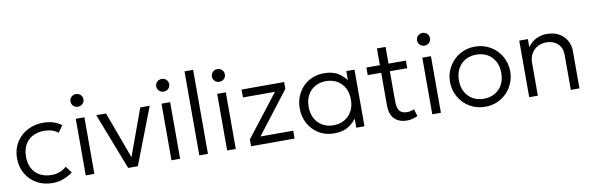

<svg xmlns="http://www.w3.org/2000/svg" viewBox="-50 -1162 4992 1620"><g transform="rotate(-10 2446.0 -352.5)"><path d="M299 15Q223 15 164 -18.5Q105 -52 71.5 -110.2Q38 -168.5 38 -242.5Q38 -299 57.8 -345.8Q77.5 -392.5 114 -427.2Q150.5 -462 199.8 -481Q249 -500 307 -500Q352.5 -500 390.8 -488.5Q429 -477 462 -452L422 -393.5Q400 -412 369.8 -421.8Q339.5 -431.5 305 -431.5Q247 -431.5 204.5 -409.2Q162 -387 138.5 -344.8Q115 -302.5 115 -243.5Q115 -154.5 166 -104Q217 -53.5 304.5 -53.5Q343 -53.5 376.5 -67.5Q410 -81.5 429.5 -102L472.5 -45.5Q435 -17.5 391 -1.2Q347 15 299 15Z M584 0V-485H658V0ZM621 -582Q598 -582 581.8 -597.5Q565.5 -613 565.5 -636Q565.5 -659.5 581.8 -675Q598 -690.5 621 -690.5Q644 -690.5 660.2 -675Q676.5 -659.5 676.5 -636Q676.5 -613 660.2 -597.5Q644 -582 621 -582Z M947.5 0 759.5 -485H843L998.5 -63H983L1136.5 -485H1217.5L1030.5 0Z M1318.5 0V-485H1392.5V0ZM1355.5 -582Q1332.5 -582 1316.2 -597.5Q1300 -613 1300 -636Q1300 -659.5 1316.2 -675Q1332.5 -690.5 1355.5 -690.5Q1378.5 -690.5 1394.8 -675Q1411 -659.5 1411 -636Q1411 -613 1394.8 -597.5Q1378.5 -582 1355.5 -582Z M1557 0V-720H1631V0Z M1795.5 0V-485H1869.5V0ZM1832.5 -582Q1809.5 -582 1793.2 -597.5Q1777 -613 1777 -636Q1777 -659.5 1793.2 -675Q1809.5 -690.5 1832.5 -690.5Q1855.5 -690.5 1871.8 -675Q1888 -659.5 1888 -636Q1888 -613 1871.8 -597.5Q1855.5 -582 1832.5 -582Z M2000.5 0V-58.5L2279 -417.5H2004.5V-485H2369.5V-427L2093 -67.5H2373.5V0Z M2712 15Q2637.5 15 2580.8 -19.5Q2524 -54 2492 -112.5Q2460 -171 2460 -242.5Q2460 -296 2478.2 -342.8Q2496.5 -389.5 2530 -425Q2563.5 -460.5 2610 -480.2Q2656.5 -500 2712 -500Q2787 -500 2835.5 -468.8Q2884 -437.5 2913 -390.5L2902 -374.5V-485H2972V0H2902V-110.5L2913 -94.5Q2884 -47.5 2835.5 -16.2Q2787 15 2712 15ZM2717.5 -53.5Q2770 -53.5 2811 -76.8Q2852 -100 2875.2 -142.2Q2898.5 -184.5 2898.5 -242.5Q2898.5 -300.5 2875.2 -343Q2852 -385.5 2811 -408.5Q2770 -431.5 2717.5 -431.5Q2664.5 -431.5 2623.8 -408.5Q2583 -385.5 2559.8 -343Q2536.5 -300.5 2536.5 -242.5Q2536.5 -184.5 2559.8 -142.2Q2583 -100 2623.8 -76.8Q2664.5 -53.5 2717.5 -53.5Z M3334 15Q3269.5 15 3229.5 -23Q3189.5 -61 3189.5 -142V-628.5H3263.5V-485H3412.5V-420H3263.5V-163Q3263.5 -103.5 3284.2 -79.2Q3305 -55 3346.5 -55Q3365 -55 3380.5 -59Q3396 -63 3408.5 -69L3427 -7Q3406.5 3 3382.5 9Q3358.5 15 3334 15ZM3074 -420V-485H3203V-420Z M3553 0V-485H3627V0ZM3590 -582Q3567 -582 3550.8 -597.5Q3534.5 -613 3534.5 -636Q3534.5 -659.5 3550.8 -675Q3567 -690.5 3590 -690.5Q3613 -690.5 3629.2 -675Q3645.5 -659.5 3645.5 -636Q3645.5 -613 3629.2 -597.5Q3613 -582 3590 -582Z M4005.5 15Q3931.5 15 3873 -20Q3814.5 -55 3781 -113.8Q3747.5 -172.5 3747.5 -242.5Q3747.5 -295 3766.8 -341.5Q3786 -388 3821 -423.8Q3856 -459.5 3903 -479.8Q3950 -500 4005.5 -500Q4080 -500 4138.2 -465Q4196.5 -430 4230 -371.2Q4263.5 -312.5 4263.5 -242.5Q4263.5 -190.5 4244.2 -143.8Q4225 -97 4190.5 -61.2Q4156 -25.5 4108.8 -5.2Q4061.5 15 4005.5 15ZM4005.5 -53.5Q4058.5 -53.5 4099.5 -76.8Q4140.5 -100 4163.8 -142.2Q4187 -184.5 4187 -242.5Q4187 -300.5 4163.8 -343Q4140.5 -385.5 4099.5 -408.5Q4058.5 -431.5 4005.5 -431.5Q3952.5 -431.5 3911.5 -408.5Q3870.5 -385.5 3847.2 -343Q3824 -300.5 3824 -242.5Q3824 -184.5 3847.5 -142.2Q3871 -100 3911.8 -76.8Q3952.5 -53.5 4005.5 -53.5Z M4383.5 0V-485H4457.5V-416Q4490 -461 4532.8 -480.5Q4575.5 -500 4620 -500Q4685 -500 4728.2 -473.8Q4771.5 -447.5 4792.8 -406.8Q4814 -366 4814 -324V0H4740V-301.5Q4740 -359 4703.2 -394.8Q4666.5 -430.5 4603.5 -430.5Q4562.5 -430.5 4529.5 -412Q4496.5 -393.5 4477 -360.2Q4457.5 -327 4457.5 -283V0Z"/></g></svg>

Font: Geologica Cursive ExtraLight
Style: Regular
Weight: 250
Designer: Sindre Bremnes, Frode Helland
Foundry: Monokrom Skriftforlag AS
Version: Version 1.010;gftools[0.9.28]